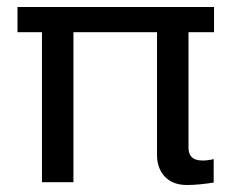

<svg xmlns="http://www.w3.org/2000/svg" viewBox="-20 -521 662 549"><path d="M429 -77C429 -34 454 8 514 8C539 8 566 5 591 1V-66C579 -63 568 -62 559 -62C528 -62 519 -78 519 -99V-429H592V-501H30V-429H100V0H190V-429H429Z"/></svg>

Font: Perun
Style: Regular
Weight: 400
Foundry: Copyright (c) Stefan Peev, Context Ltd, 2016
Version: Version 1.089